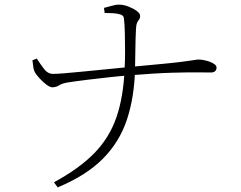

<svg xmlns="http://www.w3.org/2000/svg" viewBox="-20 -764 1040 829"><path d="M563 -464Q560 -344 528 -247.5Q496 -151 424 -78.5Q352 -6 229 45L213 23Q322 -36 387 -102.5Q452 -169 482.5 -257Q513 -345 518 -466Q520 -500 520 -542Q520 -584 519 -623Q518 -662 515 -685Q514 -697 500 -701.5Q486 -706 467.5 -707Q449 -708 432 -708L429 -730Q438 -732 459 -738Q480 -744 493 -744Q513 -744 534 -736Q555 -728 570 -717Q585 -706 585 -696Q585 -685 580.5 -679.5Q576 -674 572 -666Q568 -658 567 -637Q565 -597 564.5 -549Q564 -501 563 -464ZM120 -504 139 -511Q153 -489 170 -466.5Q187 -444 211 -445Q225 -445 256.5 -447.5Q288 -450 328 -454Q368 -458 409.5 -462Q451 -466 486 -469.5Q521 -473 541 -475Q626 -483 679.5 -488Q733 -493 763 -497Q793 -501 807 -503Q821 -505 826.5 -506Q832 -507 837 -507Q846 -507 859.5 -504.5Q873 -502 885.5 -497.5Q898 -493 906.5 -486.5Q915 -480 915 -472Q915 -462 908.5 -456.5Q902 -451 891 -451Q876 -451 835.5 -451.5Q795 -452 723.5 -450Q652 -448 542 -439Q503 -436 452 -430.5Q401 -425 352.5 -419Q304 -413 273 -408Q248 -404 236 -396Q224 -388 207 -387Q196 -387 180.5 -398.5Q165 -410 151.5 -425Q138 -440 133 -448Q126 -459 124 -473.5Q122 -488 120 -504Z"/></svg>

Font: Noto Serif TC
Style: Regular
Weight: 200
Designer: Ryoko NISHIZUKA 西塚涼子 (kana & ideographs); Frank Grießhammer (Latin, Greek & Cyrillic); Wenlong ZHANG 张文龙 (bopomofo); San
Foundry: Adobe
Version: Version 2.001;hotconv 1.1.0;makeotfexe 2.6.0